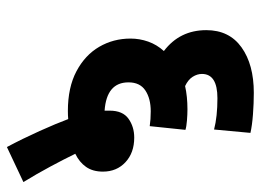

<svg xmlns="http://www.w3.org/2000/svg" viewBox="-122 -550 773 570"><g transform="rotate(90 265.0 -265.5)"><path d="M417 101Q392 54 369.5 4Q347 -46 334 -81Q323 -80 310 -80Q240 -80 192 -105.5Q144 -131 119.5 -173Q95 -215 95 -266Q95 -293 104 -318.5Q113 -344 132 -365Q70 -412 70 -491Q70 -559 121 -595.5Q172 -632 256 -632Q287 -632 320 -629.5Q353 -627 375 -622L365 -514Q346 -519 322.5 -521.5Q299 -524 272 -524Q200 -524 200 -478Q200 -464 208.5 -450.5Q217 -437 236 -428Q267 -435 305 -435Q320 -435 338.5 -433.5Q357 -432 366 -429L355 -323Q335 -326 311 -326Q273 -326 249 -310Q225 -294 225 -260Q225 -195 309 -189Q309 -196 309 -204Q309 -243 333 -260Q357 -277 389 -277Q434 -277 462 -251Q490 -225 490 -184Q490 -154 476 -134Q462 -114 437 -102Q453 -69 475 -28Q497 13 521 52Z"/></g></svg>

Font: Noto Sans Devanagari UI SemiCondensed
Style: Bold
Weight: 700
Width: 4
Designer: Jelle Bosma - Monotype Design Team
Foundry: Monotype Imaging Inc.
Version: Version 2.004; ttfautohint (v1.8.4.7-5d5b)